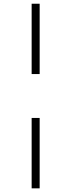

<svg xmlns="http://www.w3.org/2000/svg" viewBox="-20 -780 391 1040"><path d="M151.4 -378.9V-759.8H194.8V-378.9ZM151.4 240.2V-141.1H194.8V240.2Z"/></svg>

Font: Open Sans Condensed Light
Style: Italic
Weight: 300
Width: 3
Italic angle: -12°
Designer: Monotype Design Team
Foundry: Monotype Imaging Inc.
Version: Version 3.000; ttfautohint (v1.8.4)